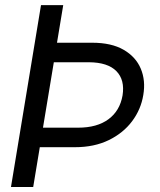

<svg xmlns="http://www.w3.org/2000/svg" viewBox="-20 -748 640 768"><path d="M144 -727.5H232.9L208 -577.1H348.6Q425.8 -577.1 474.6 -548.8Q523.4 -520.5 543.2 -473.1Q563 -425.8 553.2 -368.2Q543.9 -310.5 508.5 -263.2Q473.1 -215.8 415 -187.5Q356.9 -159.2 279.8 -159.2H139.2L112.8 0H23.9ZM151.9 -237.3H292.5Q368.2 -237.3 413.8 -271Q459.5 -304.7 470.2 -366.2Q480 -428.2 445.6 -463.4Q411.1 -498.5 335.9 -499H195.3Z"/></svg>

Font: Inter Display
Style: Italic
Weight: 400
Italic angle: -9.39999°
Designer: Rasmus Andersson
Foundry: rsms
Version: Version 4.000;git-a52131595